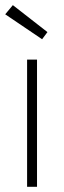

<svg xmlns="http://www.w3.org/2000/svg" viewBox="-21 -717 246 737"><path d="M121.1 0V-488.3H83V0ZM-1 -662.1 28.3 -697.3 161.1 -593.8 140.6 -566.4Z"/></svg>

Font: Yaldevi Colombo ExtraLight
Style: Regular
Weight: 275
Designer: Sol Matas, Denzil Rajitha, Kosala Senevirathne and Pathum Egodawatta
Foundry: Mooniak
Version: Version 1.020 ; ttfautohint (v1.6)